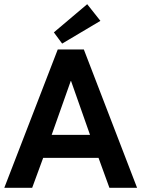

<svg xmlns="http://www.w3.org/2000/svg" viewBox="-20 -896 688 916"><path d="M276.5 -688 237 -741.5 396 -876 459 -796.5ZM255.5 -660H380L634 0H502L450 -143H186L133.5 0H0.5ZM226.5 -252.5H409.5L319 -509.5H317.5Z"/></svg>

Font: League Spartan SemiBold
Style: Regular
Weight: 600
Foundry: The League of Moveable Type
Version: Version 2.002